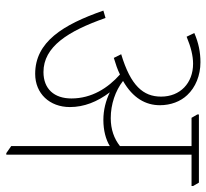

<svg xmlns="http://www.w3.org/2000/svg" viewBox="-44 -624 672 625"><g transform="rotate(90 292.5 -311.0)"><path d="M220 -89C284 -89 328 -136 328 -202C328 -248 311 -291 280 -332C307 -319 337 -311 370 -311C404 -311 434 -319 455 -332V-11L478 5H483V-598H585V-603L574 -622H352V-617L363 -598H455V-365C431 -346 401 -335 364 -335C319 -335 275 -350 243 -375C299 -407 322 -449 322 -495C322 -530 310 -562 289 -584C264 -611 225 -627 182 -627C150 -627 119 -621 87 -607L99 -582C133 -596 161 -603 187 -603C250 -603 294 -561 294 -499C294 -441 259 -400 156 -369L168 -345C188 -351 206 -357 222 -365C266 -326 300 -273 300 -207C300 -151 269 -116 214 -116C132 -116 81 -195 38 -318L14 -311C60 -179 116 -89 220 -89Z"/></g></svg>

Font: Noto Serif Devanagari Condensed Thin
Style: Regular
Weight: 100
Width: 3
Designer: Universal Thirst, Indian Type Foundry and the Monotype Design Team
Foundry: Monotype Imaging Inc.
Version: Version 2.004